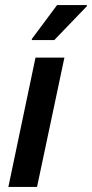

<svg xmlns="http://www.w3.org/2000/svg" viewBox="-20 -737 363 757"><path d="M13 0 120 -510H234L126 0ZM105 -579 106 -584 205 -717H323L322 -712L194 -579Z"/></svg>

Font: Saira Semi Condensed Medium
Style: Italic
Weight: 500
Width: 4
Italic angle: -12°
Designer: Hector Gatti with collaboration of the Omnibus-Type team
Foundry: Omnibus-Type
Version: Version 1.001; ttfautohint (v1.8)